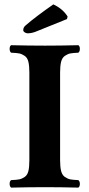

<svg xmlns="http://www.w3.org/2000/svg" viewBox="-20 -853 407 875"><path d="M113.8 -522.9Q113.8 -552.7 109.4 -571.3Q105 -589.8 92.5 -598.4Q80.1 -606.9 68.1 -609.4Q56.2 -611.8 30.8 -612.8Q23.9 -617.7 23.9 -630.4Q23.9 -643.1 30.8 -647Q110.8 -645 185.1 -645Q256.8 -645 336.9 -647Q343.8 -643.1 344 -630.6Q344.2 -618.2 336.9 -612.8Q312 -611.8 300 -609.4Q288.1 -606.9 275.6 -598.4Q263.2 -589.8 258.5 -571.5Q253.9 -553.2 253.9 -522.9V-122.1Q253.9 -92.3 258.5 -73.7Q263.2 -55.2 275.6 -46.6Q288.1 -38.1 300 -35.6Q312 -33.2 336.9 -32.2Q343.8 -27.3 344 -15.1Q344.2 -2.9 336.9 2Q256.8 0 185.1 0Q110.8 0 30.8 2Q23.9 -2.9 23.9 -15.4Q23.9 -27.8 30.8 -32.2Q55.7 -33.2 67.9 -35.6Q80.1 -38.1 92.5 -46.6Q105 -55.2 109.4 -73.5Q113.8 -91.8 113.8 -122.1ZM223.1 -833Q266.1 -813 288.1 -777.8L285.2 -766.1L141.1 -708Q123 -701.2 106 -701.2Q99.1 -701.2 92.5 -705.6Q85.9 -710 85.9 -715.8Q85.9 -728 96.2 -736.8Q141.1 -775.9 223.1 -833Z"/></svg>

Font: Linux Libertine
Style: Bold
Weight: 700
Designer: Philipp H. Poll
Foundry: Philipp H. Poll
Version: Version 5.0.3